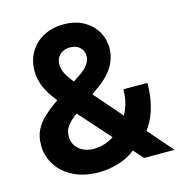

<svg xmlns="http://www.w3.org/2000/svg" viewBox="-110 -834 886 943"><g transform="rotate(-15 333.0 -362.5)"><path d="M280.3 10.7Q205.1 10.7 150.6 -16.4Q96.2 -43.5 66.7 -89.6Q37.1 -135.7 37.1 -191.9Q37.1 -235.4 53.7 -268.1Q70.3 -300.8 101.1 -329.1Q131.8 -357.4 174.3 -386.2L314 -478.5Q329.6 -489.3 341.6 -501.7Q353.5 -514.2 360.1 -528.3Q366.7 -542.5 366.7 -558.1Q366.7 -583 348.9 -600.8Q331.1 -618.7 298.3 -618.7Q276.9 -618.7 260.7 -610.1Q244.6 -601.6 235.6 -586.4Q226.6 -571.3 226.6 -550.8Q226.6 -527.3 238.3 -504.4Q250 -481.4 271 -455.3Q292 -429.2 320.3 -396.5L664.6 0H510.3L224.1 -321.3Q192.9 -357.4 164.6 -393.1Q136.2 -428.7 118.4 -467.8Q100.6 -506.8 100.6 -552.2Q100.6 -604.5 125 -646.2Q149.4 -688 193.8 -712.2Q238.3 -736.3 297.4 -736.3Q355.5 -736.3 397.5 -713.1Q439.5 -689.9 462.4 -651.4Q485.4 -612.8 485.4 -564.9Q485.4 -532.2 473.6 -502.4Q461.9 -472.7 440.4 -447Q418.9 -421.4 388.7 -398.9L240.2 -292Q210.4 -270 195.1 -248.5Q179.7 -227.1 179.7 -198.2Q179.7 -170.9 193.1 -150.4Q206.5 -129.9 230.5 -118.4Q254.4 -106.9 285.2 -106.9Q325.2 -106.9 363 -125Q400.9 -143.1 431.6 -175.8Q462.4 -208.5 480.7 -253.4Q499 -298.3 499 -352.1H621.1Q621.1 -287.6 607.2 -235.1Q593.3 -182.6 567.9 -143.1Q542.5 -103.5 508.8 -78.1L471.7 -53.7Q432.1 -21 380.9 -5.1Q329.6 10.7 280.3 10.7Z"/></g></svg>

Font: Inter 18pt
Style: Bold
Weight: 700
Designer: Rasmus Andersson
Foundry: rsms
Version: Version 4.001;git-66647c0bb